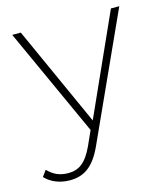

<svg xmlns="http://www.w3.org/2000/svg" viewBox="-128 -605 776 887"><g transform="rotate(-15 260.0 -161.0)"><path d="M54 -520H13L249 -2L218 67C184 141 148 164 99 164C59 164 29 151 1 122L-20 151C9 182 51 198 98 198C164 198 213 167 254 76L525 -520H485L270 -42Z"/></g></svg>

Font: Montserrat-Alt1 ExtLt
Style: Regular
Weight: 200
Designer: Differentunic
Foundry: Differentunic
Version: Version 7.222